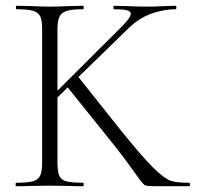

<svg xmlns="http://www.w3.org/2000/svg" viewBox="-20 -645 689 665"><path d="M37 -613Q35 -613 35 -619Q35 -625 37 -625L86 -624Q128 -622 152 -622Q179 -622 221 -624L268 -625Q270 -625 270 -619Q270 -613 268 -613Q229 -613 210.5 -607Q192 -601 185.5 -586.5Q179 -572 179 -542V-81Q179 -50 185.5 -36Q192 -22 210 -17Q228 -12 268 -12Q270 -12 270 -6Q270 0 268 0Q238 0 220 -1L152 -2L86 -1Q68 0 36 0Q34 0 34 -6Q34 -12 36 -12Q75 -12 93.5 -17Q112 -22 119 -36.5Q126 -51 126 -81V-544Q126 -574 119.5 -588Q113 -602 94.5 -607.5Q76 -613 37 -613ZM209 -349 251 -379 395 -198Q471 -103 511 -64Q551 -25 572 -18.5Q593 -12 635 -12Q638 -12 638 -6Q638 0 635 0H523Q488 0 481 -4Q474 -8 444.5 -50Q415 -92 373 -145ZM433 -597Q433 -606 419.5 -609.5Q406 -613 375 -613Q373 -613 373 -619Q373 -625 375 -625L417 -624Q455 -622 488 -622Q519 -622 553 -624L588 -625Q591 -625 591 -619Q591 -613 588 -613Q547 -613 503.5 -597.5Q460 -582 422 -544L166 -295L142 -294L399 -550Q433 -584 433 -597Z"/></svg>

Font: Cormorant Unicase Light
Style: Regular
Weight: 300
Designer: Christian Thalmann (Catharsis Fonts)
Foundry: Catharsis Fonts
Version: Version 4.000